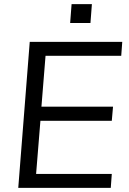

<svg xmlns="http://www.w3.org/2000/svg" viewBox="-20 -916 629 936"><path d="M202 -644 182 -396H531L525 -327H177L156 -68H525L520 0H69L125 -712H576L571 -644ZM428 -896 421 -804H322L329 -896Z"/></svg>

Font: Muli
Style: Italic
Weight: 400
Italic angle: -4.541°
Designer: Vernon Adams
Foundry: Vernon Adams
Version: Version 2.001